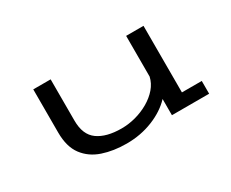

<svg xmlns="http://www.w3.org/2000/svg" viewBox="-82 -768 1263 1048"><g transform="rotate(-30 550.0 -244.0)"><path d="M473 11Q390.5 11 323.5 -11.5Q256.5 -34 217.2 -86.5Q178 -139 178 -228.5V-500.5H287.5V-240Q287.5 -151 341 -112.8Q394.5 -74.5 490 -74.5Q534.5 -74.5 579 -86.5Q623.5 -98.5 662.2 -121Q701 -143.5 727.8 -174.5Q754.5 -205.5 763 -243.5V-500H872.5V-80.5H997.5V0H763V-102Q714.5 -50.5 638 -19.8Q561.5 11 473 11Z"/></g></svg>

Font: Trispace Expanded
Style: Regular
Weight: 400
Width: 7
Designer: Tyler Finck
Foundry: Etcetera Type Company
Version: Version 1.210; ttfautohint (v1.8.3)